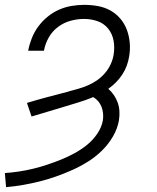

<svg xmlns="http://www.w3.org/2000/svg" viewBox="-27 -548 647 791"><path d="M-2 223 -7 165Q22 163 51.5 158.5Q81 154 110 147Q139 140 167.5 130.5Q196 121 224.5 109.5Q253 98 280.5 83Q308 68 332 48.5Q356 29 374 2.5Q392 -24 397 -53Q399 -67 397.5 -81.5Q396 -96 391 -108.5Q386 -121 377.5 -131Q369 -141 357 -148Q326 -135 294 -125.5Q262 -116 230 -106Q198 -96 166.5 -87Q135 -78 103 -68L84 -124Q127 -137 170 -148.5Q213 -160 256 -171L258 -172Q278 -177 298 -183Q318 -189 337.5 -197.5Q357 -206 374.5 -218.5Q392 -231 406 -247.5Q420 -264 429 -283.5Q438 -303 441 -322Q446 -352 441 -380Q436 -408 419 -429.5Q402 -451 375.5 -460.5Q349 -470 319 -470Q292 -470 264 -462.5Q236 -455 212 -437Q188 -419 173.5 -393Q159 -367 154 -339H89Q94 -365 104 -390.5Q114 -416 130.5 -438.5Q147 -461 169 -479Q191 -497 216 -508Q241 -519 267.5 -523.5Q294 -528 319 -528Q348 -528 376 -523Q404 -518 427.5 -505Q451 -492 468.5 -471.5Q486 -451 495.5 -425.5Q505 -400 507.5 -372Q510 -344 505 -315Q502 -296 495 -277Q488 -258 476.5 -240.5Q465 -223 450.5 -208.5Q436 -194 419 -182Q432 -171 442 -156.5Q452 -142 458 -125Q464 -108 465 -89.5Q466 -71 463 -52Q457 -18 438.5 14Q420 46 393.5 72Q367 98 336 117.5Q305 137 271.5 152Q238 167 204 179Q170 191 136 199.5Q102 208 67.5 214Q33 220 -2 223Z"/></svg>

Font: Iosevka SS04 Light Extended
Style: Italic
Weight: 300
Width: 7
Italic angle: -9°
Monospace: yes
Designer: Belleve Invis
Foundry: Belleve Invis
Version: Version 19.0.0; ttfautohint (v1.8.4)